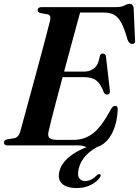

<svg xmlns="http://www.w3.org/2000/svg" viewBox="-23 -736 704 972"><path d="M372.5 0H15Q-3 0 -3 -14Q-3 -26 12.5 -30.5L50.5 -36.5Q70 -40.5 79 -67.5Q84 -86 95.5 -128.5Q107 -171 122.5 -227.8Q138 -284.5 154.8 -346Q171.5 -407.5 186.8 -465Q202 -522.5 213.8 -566.8Q225.5 -611 230.5 -632Q237 -659.5 217.5 -663.5L181 -670Q167.5 -674 167.5 -684Q167.5 -700 188.5 -700H564Q591.5 -700 606.8 -708.2Q622 -716.5 633.5 -716.5Q650.5 -716.5 653.5 -696.5L660.5 -536Q664 -515 648 -513.5Q632 -512 623 -534Q607.5 -590.5 591.2 -620.5Q575 -650.5 554 -661.5Q533 -672.5 503 -672.5H382.5Q375.5 -647.5 362.8 -600.5Q350 -553.5 334 -494.5Q318 -435.5 301.5 -373.5H403Q432 -373.5 453.8 -390.5Q475.5 -407.5 482.5 -453Q487 -465 497.5 -465Q511.5 -465 513.5 -449L533 -280Q536 -258 519.5 -257Q508 -256.5 502 -269.5Q487 -311 464.8 -328.2Q442.5 -345.5 402 -345.5H294Q277.5 -284.5 262.8 -228.8Q248 -173 237.5 -131.2Q227 -89.5 223 -71Q217.5 -48 226.8 -38Q236 -28 267.5 -28H350.5Q406.5 -28 449.8 -62.5Q493 -97 539 -183.5Q548.5 -200 559.5 -200Q574 -200 573 -180.5Q568 -91 531 -39.5Q494 12 439 12Q422 12 407.2 6Q392.5 0 372.5 0ZM485.5 -15.5 489 -2Q395 41.5 376 115.5Q367.5 148.5 377.2 164.5Q387 180.5 409 180.5Q424.5 180.5 439.8 172.5Q455 164.5 466.5 152Q475.5 143.5 482.5 146Q492 149.5 482 163.5Q467.5 184.5 436.8 200.2Q406 216 367 216Q314 216 290.8 193.5Q267.5 171 278 130Q289.5 86.5 337 50.8Q384.5 15 485.5 -15.5Z"/></svg>

Font: Fraunces 72pt SemiBold
Style: Italic
Weight: 600
Italic angle: -16°
Version: Version 1.000;[b76b70a41]